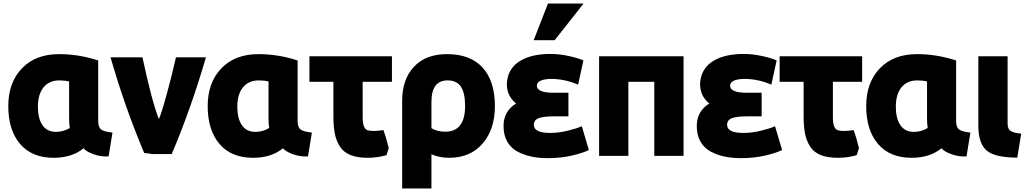

<svg xmlns="http://www.w3.org/2000/svg" viewBox="-20 -863 5812 1089"><path d="M454 -22Q388 32 284 32Q161 32 94 -46.5Q27 -125 27 -261Q27 -395 104.5 -475.5Q182 -556 315 -556Q427 -556 537 -520V-177Q537 -141 554 -128.5Q571 -116 618 -111L596 24Q552 27 510 11.5Q468 -4 454 -22ZM372 -191V-401Q348 -407 317 -407Q259 -407 227 -367.5Q195 -328 195 -258Q195 -191 221 -153Q247 -115 298 -115Q339 -115 376 -137Q372 -158 372 -191Z M881 -188Q894 -213 925.5 -328Q957 -443 978 -538H1148Q1066 -254 954 11H843Q820 6 798 5Q687 -258 607 -538H788Q841 -289 881 -188Z M1585 -22Q1519 32 1415 32Q1292 32 1225 -46.5Q1158 -125 1158 -261Q1158 -395 1235.5 -475.5Q1313 -556 1446 -556Q1558 -556 1668 -520V-177Q1668 -141 1685 -128.5Q1702 -116 1749 -111L1727 24Q1683 27 1641 11.5Q1599 -4 1585 -22ZM1503 -191V-401Q1479 -407 1448 -407Q1390 -407 1358 -367.5Q1326 -328 1326 -258Q1326 -191 1352 -153Q1378 -115 1429 -115Q1470 -115 1507 -137Q1503 -158 1503 -191Z M2185 -23 2172 17Q2121 32 2065 32Q2006 32 1967 16Q1928 0 1907.5 -32.5Q1887 -65 1879 -105.5Q1871 -146 1871 -204V-399H1735V-544H2203V-399H2037V-197Q2037 -132 2066 -124Q2093 -116 2155 -125Q2170 -84 2185 -23Z M2527 32Q2473 32 2427 12V206H2261V-292Q2261 -413 2328 -484.5Q2395 -556 2515 -556Q2648 -556 2717.5 -479.5Q2787 -403 2787 -261Q2787 -130 2717.5 -49Q2648 32 2527 32ZM2427 -284V-136Q2459 -116 2505 -116Q2618 -116 2618 -262Q2618 -335 2594.5 -371Q2571 -407 2518 -407Q2427 -407 2427 -284Z M3100 -109Q3148 -109 3199.5 -121.5Q3251 -134 3280 -147L3320 -12Q3286 5 3223 19.5Q3160 34 3087 34Q3038 34 2996 25.5Q2954 17 2916.5 -2.5Q2879 -22 2857.5 -59Q2836 -96 2836 -148Q2836 -232 2907 -276Q2862 -313 2856 -367Q2853 -390 2858 -415Q2871 -484 2935 -520.5Q2999 -557 3102 -557Q3151 -557 3205 -545.5Q3259 -534 3289 -520L3259 -383Q3194 -411 3128 -415Q3108 -416 3092 -415Q3025 -410 3025 -377Q3025 -337 3119 -337Q3122 -337 3123 -337H3204V-203H3120Q3098 -203 3084.5 -202Q3071 -201 3050 -197Q3029 -193 3018.5 -182.5Q3008 -172 3008 -155Q3008 -109 3100 -109ZM3126 -635H3007L3088 -843H3290Z M3857 -544V21H3691V-399H3544V21H3378V-544Z M4196 -109Q4244 -109 4295.5 -121.5Q4347 -134 4376 -147L4416 -12Q4382 5 4319 19.5Q4256 34 4183 34Q4134 34 4092 25.5Q4050 17 4012.5 -2.5Q3975 -22 3953.5 -59Q3932 -96 3932 -148Q3932 -232 4003 -276Q3958 -313 3952 -367Q3949 -390 3954 -415Q3967 -484 4031 -520.5Q4095 -557 4198 -557Q4247 -557 4301 -545.5Q4355 -534 4385 -520L4355 -383Q4290 -411 4224 -415Q4204 -416 4188 -415Q4121 -410 4121 -377Q4121 -337 4215 -337Q4218 -337 4219 -337H4300V-203H4216Q4194 -203 4180.5 -202Q4167 -201 4146 -197Q4125 -193 4114.5 -182.5Q4104 -172 4104 -155Q4104 -109 4196 -109Z M4852 -23 4839 17Q4788 32 4732 32Q4673 32 4634 16Q4595 0 4574.5 -32.5Q4554 -65 4546 -105.5Q4538 -146 4538 -204V-399H4402V-544H4870V-399H4704V-197Q4704 -132 4733 -124Q4760 -116 4822 -125Q4837 -84 4852 -23Z M5320 -22Q5254 32 5150 32Q5027 32 4960 -46.5Q4893 -125 4893 -261Q4893 -395 4970.5 -475.5Q5048 -556 5181 -556Q5293 -556 5403 -520V-177Q5403 -141 5420 -128.5Q5437 -116 5484 -111L5462 24Q5418 27 5376 11.5Q5334 -4 5320 -22ZM5238 -191V-401Q5214 -407 5183 -407Q5125 -407 5093 -367.5Q5061 -328 5061 -258Q5061 -191 5087 -153Q5113 -115 5164 -115Q5205 -115 5242 -137Q5238 -158 5238 -191Z M5772 -105 5750 31Q5623 31 5576 -9.5Q5529 -50 5529 -150V-169V-544H5695V-162Q5695 -133 5711 -121Q5727 -109 5772 -105Z"/></svg>

Font: Repo
Style: ExtraBold
Weight: 800
Designer: Stefan Peev
Foundry: Context Ltd
Version: Version 001.000